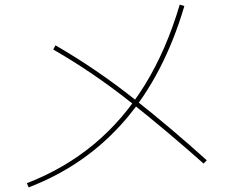

<svg xmlns="http://www.w3.org/2000/svg" viewBox="-20 -773 1040 830"><path d="M104 37 96 19Q259 -44 386.5 -150Q514 -256 606.5 -406.5Q699 -557 757 -753L777 -747Q689 -449 520.5 -253.5Q352 -58 104 37ZM874 -80 860 -66Q706 -203 545 -331Q384 -459 210 -559L220 -577Q396 -475 558 -347Q720 -219 874 -80Z"/></svg>

Font: Murecho Thin Thin
Style: Regular
Weight: 250
Version: Version 1.010